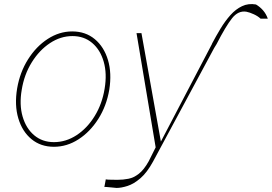

<svg xmlns="http://www.w3.org/2000/svg" viewBox="-20 -708 1333 941"><path d="M244.3 11.4Q179.7 11.4 134.4 -25.9Q89.1 -63.2 69.8 -127.8Q50.4 -192.5 63.9 -274.1Q77.4 -353.7 117.4 -417.1Q157.3 -480.5 214 -517.2Q270.6 -554 333.8 -554Q399.1 -554 444.4 -516.3Q489.7 -478.7 509.1 -414.1Q528.4 -349.4 515.6 -268.5Q502.1 -188.9 462 -125.5Q421.9 -62.1 365.1 -25.4Q308.2 11.4 244.3 11.4ZM244.3 -11.4Q303.3 -11.4 355.5 -45.6Q407.7 -79.9 444.2 -139.4Q480.8 -198.9 492.9 -274.1Q505 -347.3 488.3 -405.5Q471.6 -463.8 431.8 -497.5Q392 -531.2 335.2 -531.2Q277 -531.2 224.8 -496.6Q172.6 -462 135.7 -402.5Q98.7 -343 86.6 -268.5Q73.9 -195.3 90.7 -137.1Q107.6 -78.8 147.5 -45.1Q187.5 -11.4 244.3 -11.4ZM1029.8 -473 730.1 83.8Q700.6 137.8 668.1 165.7Q635.7 193.5 605.1 203.3Q574.6 213.1 551.1 213.1Q551.1 213.1 547.2 212.7Q540.5 212 527.5 210.8Q514.6 209.5 503.6 208.6Q492.5 207.7 491.5 208.5V208.8Q491.5 208.8 491.5 208.5L498.6 170.5Q498.6 173.3 555.4 173.3Q583.5 173.3 609.6 168.1Q635.7 163 660.5 143.6Q685.4 124.3 708.8 82.4L742.9 14.2L649.1 -545.5H673.3L768.5 -14.2L1019.9 -494.3L1018.5 -492.9Q1038.7 -531.2 1061.1 -568.2Q1083.5 -605.1 1109.4 -634.1Q1135.3 -663 1166.2 -677.7Q1197.1 -692.5 1234.4 -686.1Q1253.9 -674.7 1269 -657.5Q1284.1 -640.3 1292.6 -616.5H1257.1Q1244 -628.9 1223.9 -638.1Q1203.8 -647.4 1187.5 -650.6Q1147.7 -657 1117.2 -618.4Q1086.6 -579.9 1041.2 -491.5Z"/></svg>

Font: Inter Thin  BETA
Style: Italic
Weight: 100
Italic angle: -9.39999°
Designer: Rasmus Andersson
Foundry: rsms
Version: Version 3.011;git-f93a4a705